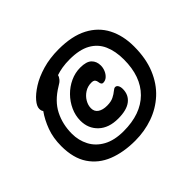

<svg xmlns="http://www.w3.org/2000/svg" viewBox="-173 -999 1298 1298"><g transform="rotate(-45 475.5 -350.0)"><path d="M450 52Q338 52 252.5 18Q167 -16 118.5 -88.5Q70 -161 70 -276Q70 -354 93.5 -417.5Q117 -481 152 -530Q143 -540 143 -560Q143 -584 170 -616Q197 -648 246.5 -679.5Q296 -711 366 -731.5Q436 -752 521 -752Q648 -752 731 -708.5Q814 -665 854.5 -586.5Q895 -508 895 -405Q895 -290 859.5 -204Q824 -118 762.5 -61.5Q701 -5 620.5 23.5Q540 52 450 52ZM180 -284Q180 -221 208 -167Q236 -113 294 -81Q352 -49 440 -49Q604 -49 694 -138.5Q784 -228 784 -391Q784 -471 758 -529.5Q732 -588 675 -619.5Q618 -651 525 -651Q485 -651 452.5 -645.5Q420 -640 394 -631Q391 -617 379 -602.5Q367 -588 343 -575Q255 -522 217.5 -448Q180 -374 180 -284ZM474 -135Q385 -135 334 -183Q283 -231 283 -306Q283 -355 304 -401Q325 -447 360.5 -483Q396 -519 441.5 -540Q487 -561 536 -561Q595 -561 620 -536.5Q645 -512 645 -472Q645 -450 636 -428.5Q627 -407 611 -392.5Q595 -378 573 -378Q557 -378 554 -404Q553 -417 545.5 -426.5Q538 -436 517 -436Q482 -436 454 -418Q426 -400 409.5 -372Q393 -344 393 -315Q393 -283 417.5 -266.5Q442 -250 483 -250Q521 -250 545.5 -262.5Q570 -275 585 -288Q600 -301 610 -301Q623 -301 630.5 -288Q638 -275 638 -255Q638 -199 597 -167Q556 -135 474 -135Z"/></g></svg>

Font: Shantell Sans Normal
Style: Regular
Weight: 600
Designer: Stephen Nixon, Anya Danilova, Shantell Martin
Foundry: Arrow Type
Version: Version 1.009;[a7da0bfa3]